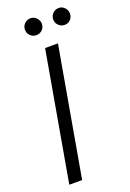

<svg xmlns="http://www.w3.org/2000/svg" viewBox="-164 -926 665 983"><g transform="rotate(-20 168.5 -434.5)"><path d="M34 0 157 -700H227L104 0ZM138 -777Q119 -777 105.5 -790.5Q92 -804 92 -823Q92 -842 105.5 -855.5Q119 -869 139 -869Q157 -869 170.5 -855Q184 -841 184 -823Q184 -803 170.5 -790Q157 -777 138 -777ZM293 -777Q273 -777 259.5 -790.5Q246 -804 246 -823Q246 -842 259.5 -855.5Q273 -869 293 -869Q311 -869 324 -855Q337 -841 337 -823Q337 -803 324 -790Q311 -777 293 -777Z"/></g></svg>

Font: DM Sans 16pt Light
Style: Italic
Weight: 300
Italic angle: -10°
Version: Version 4.004;gftools[0.9.30]